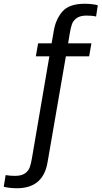

<svg xmlns="http://www.w3.org/2000/svg" viewBox="-66 -758 541 1023"><path d="M306 -582 297 -527H421L409 -458H285L188 103Q166 245 24 245Q4 245 -16.5 242.5Q-37 240 -46 237L-36 175Q-12 179 14 179Q49 179 67.5 165.5Q86 152 92.5 133.5Q99 115 104 86L197 -458H125L137 -527H209L221 -596Q231 -655 266.5 -696.5Q302 -738 386 -738Q406 -738 426 -735.5Q446 -733 455 -730L446 -670Q426 -675 396 -675Q361 -675 342.5 -661.5Q324 -648 317.5 -629.5Q311 -611 306 -582Z"/></svg>

Font: Be Vietnam
Style: Italic
Weight: 400
Italic angle: -9.33299°
Designer: Gabriel Lam
Foundry: TypeRant
Version: Version 3.000